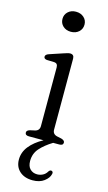

<svg xmlns="http://www.w3.org/2000/svg" viewBox="-136 -732 557 994"><g transform="rotate(15 142.0 -235.0)"><path d="M141 -579Q115.5 -579 99 -594.2Q82.5 -609.5 82.5 -633Q82.5 -656 99 -671.2Q115.5 -686.5 141 -686.5Q167 -686.5 183.8 -671.2Q200.5 -656 200.5 -633Q200.5 -609.5 183.8 -594.2Q167 -579 141 -579ZM189 -447.5V-67.5Q189 -43 213.5 -37.5L237 -32.5Q255.5 -27 255.5 -15.5Q255.5 0 235 0H202Q161 25 136 53.2Q111 81.5 111 121Q111 150 126 164.5Q141 179 163.5 179Q179 179 193.5 171.8Q208 164.5 216.5 149.5Q223 140 231 141.5Q235 142 238 146.2Q241 150.5 238.5 158Q234 179 210.2 197Q186.5 215 149 215Q105 215 79 191.5Q53 168 53 129Q53 90 78.5 57.8Q104 25.5 150.5 0H72Q51.5 0 51.5 -15.5Q51.5 -27 69.5 -32L94.5 -37.5Q118.5 -43 118.5 -67.5V-381.5Q118.5 -403.5 100 -405L60 -406Q43.5 -408 43.5 -419.5Q43.5 -431.5 62 -437.5L131 -460.5Q143 -464.5 152 -467.2Q161 -470 167.5 -470Q189 -470 189 -447.5Z"/></g></svg>

Font: Fraunces 9pt S050 Light
Style: Regular
Weight: 300
Version: Version 1.000; ttfautohint (v1.8.3)